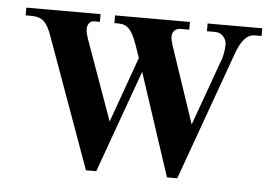

<svg xmlns="http://www.w3.org/2000/svg" viewBox="-41 -529 859 595"><g transform="rotate(5 388.0 -231.0)"><path d="M18 -450V-474H249V-450H230Q222 -450 216 -443Q210 -436 210 -424Q210 -414 216 -396L306 -145L379 -349L364 -392Q353 -423 340.5 -436.5Q328 -450 307 -450H294V-474H527V-450H498Q489 -450 481.5 -443Q474 -436 474 -424Q474 -414 480 -396L560 -158L636 -369Q643 -392 643 -414Q643 -428 633 -439Q623 -450 608 -450H582V-474H752V-450H730Q696 -450 674 -388L530 12H498L393 -307L278 12H246L100 -392Q89 -424 75.5 -437Q62 -450 35 -450Z"/></g></svg>

Font: Old Standard TT
Style: Bold
Weight: 700
Designer: Alexey Kryukov <alexios@thessalonica.org.ru>
Version: Version 2.2